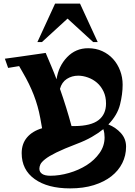

<svg xmlns="http://www.w3.org/2000/svg" viewBox="-20 -1030 748 1063"><path d="M678 -218Q678 -169 657 -127Q636 -85 596.5 -54Q557 -23 499.5 -5Q442 13 368 13Q244 13 172 -38.5Q100 -90 100 -182Q100 -234 129.5 -269Q159 -304 213 -320L203 -376Q191 -442 167 -504Q143 -566 106 -629L86 -664L25 -654L7 -705L87 -716L233 -737Q249 -699 264.5 -662.5Q280 -626 293 -591Q304 -664 351.5 -713.5Q399 -763 468 -763Q511 -763 546 -747Q581 -731 606 -703.5Q631 -676 645 -639Q659 -602 659 -561Q659 -509 644.5 -451Q630 -393 580 -341Q622 -324 650 -292.5Q678 -261 678 -218ZM413 -611Q378 -611 350 -593Q322 -575 312 -538Q330 -487 346 -435.5Q362 -384 376 -332H395Q484 -333 525.5 -365Q567 -397 567 -457Q567 -495 553 -524Q539 -553 517 -572Q495 -591 467 -601Q439 -611 413 -611ZM198 -96Q198 -78 213 -67.5Q228 -57 259 -57Q309 -57 362.5 -72.5Q416 -88 459.5 -115.5Q503 -143 531 -182.5Q559 -222 559 -269Q559 -280 557.5 -291.5Q556 -303 552 -315Q525 -293 488.5 -272Q452 -251 404 -233Q333 -206 291.5 -185.5Q250 -165 229.5 -148.5Q209 -132 203.5 -119.5Q198 -107 198 -96ZM212 -797H187L285 -1010H423L521 -797H496L354 -927Z"/></svg>

Font: Trickster
Style: Regular
Weight: 400
Designer: Jean-Baptiste Morizot
Foundry: Jean-Baptiste Morizot
Version: Version 2.000;PS 2.0;hotconv 1.0.88;makeotf.lib2.5.647800